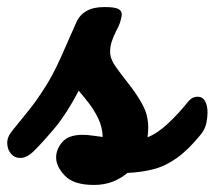

<svg xmlns="http://www.w3.org/2000/svg" viewBox="-32 -497 608 544"><path d="M234 27Q177 27 152 1Q127 -25 127 -51Q127 -74 144.5 -94.5Q162 -115 202 -115Q216 -115 228.5 -113Q241 -111 259 -109Q258 -137 246.5 -161Q235 -185 219.5 -205Q204 -225 191 -240Q157 -175 124.5 -136Q92 -97 63 -68Q44 -50 27 -49.5Q10 -49 -0.5 -61Q-11 -73 -11.5 -91Q-12 -109 3 -127Q26 -155 50 -185Q74 -215 99 -255Q119 -287 140 -333.5Q161 -380 184 -433Q193 -454 212.5 -465.5Q232 -477 263 -477Q292 -477 302.5 -472Q313 -467 313 -456Q313 -451 309.5 -438Q306 -425 298 -411Q289 -393 284.5 -379Q280 -365 280 -350Q280 -330 296.5 -307Q313 -284 334 -257.5Q355 -231 371.5 -201Q388 -171 388 -136Q388 -129 387.5 -122Q387 -115 386 -108Q414 -119 444 -147Q474 -175 501 -209Q509 -218 515.5 -220.5Q522 -223 528 -223Q542 -223 549 -210.5Q556 -198 556 -178Q556 -164 552.5 -147.5Q549 -131 537 -116Q502 -73 470 -50Q438 -27 404.5 -18Q371 -9 329 -7Q310 9 286.5 18Q263 27 234 27Z"/></svg>

Font: Pacifico
Style: Regular
Weight: 400
Designer: Vernon Adams
Foundry: Vernon Adams
Version: Version 3.010; ttfautohint (v1.8.4.7-5d5b)